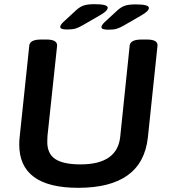

<svg xmlns="http://www.w3.org/2000/svg" viewBox="-20 -891 806 918"><path d="M354 7Q72 7 72 -200Q72 -209 72.5 -218Q73 -227 74 -236L120 -673Q123 -702 176 -702H202Q255 -702 253 -672L207 -241Q206 -229 206 -213Q206 -155 245 -130Q284 -105 365 -105Q542 -105 555 -239L600 -673Q603 -702 657 -702H682Q736 -702 733 -672L687 -234Q661 7 354 7ZM301 -750Q268 -750 268 -762Q268 -771 282 -785L346 -844Q363 -859 381 -865Q399 -871 432 -871Q495 -871 495 -854Q495 -839 458 -818L375 -770Q356 -759 341 -754.5Q326 -750 301 -750ZM498 -749Q465 -749 465 -761Q465 -770 479 -784L543 -843Q560 -858 578 -864Q596 -870 629 -870Q692 -870 692 -853Q692 -838 655 -817L572 -769Q553 -758 538 -753.5Q523 -749 498 -749Z"/></svg>

Font: Asap Semi Expanded Semi Expanded SemiBold
Style: Italic
Weight: 600
Width: 6
Italic angle: -6°
Designer: Pablo Cosgaya
Foundry: Omnibus-Type
Version: Version 3.001; ttfautohint (v1.8.4.7-5d5b)